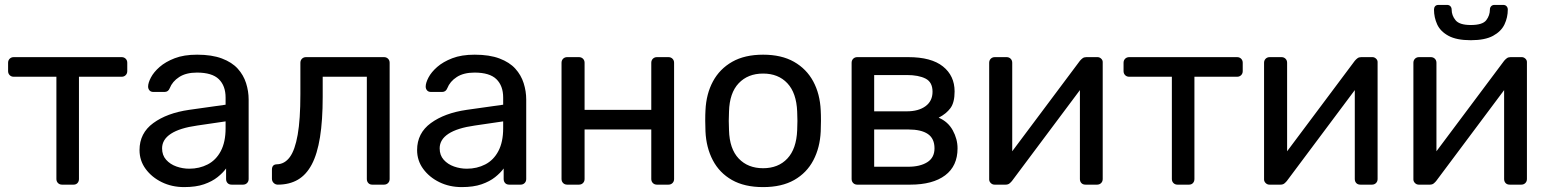

<svg xmlns="http://www.w3.org/2000/svg" viewBox="-20 -753 6319 783"><path d="M233 0Q223 0 216.5 -6.5Q210 -13 210 -23V-440H36Q26 -440 19.5 -446.5Q13 -453 13 -463V-497Q13 -507 19.5 -513.5Q26 -520 36 -520H476Q486 -520 492.5 -513.5Q499 -507 499 -497V-463Q499 -453 492.5 -446.5Q486 -440 476 -440H302V-23Q302 -13 296 -6.5Q290 0 280 0Z M731 10Q681 10 640 -10Q599 -30 574 -64Q549 -98 549 -141Q549 -210 605 -251Q661 -292 751 -305L900 -326V-355Q900 -403 872.5 -430Q845 -457 783 -457Q739 -457 711 -439Q683 -421 672 -393Q666 -378 651 -378H606Q595 -378 589.5 -384.5Q584 -391 584 -400Q584 -415 595.5 -437Q607 -459 631 -480Q655 -501 692.5 -515.5Q730 -530 784 -530Q844 -530 885 -514.5Q926 -499 949.5 -473Q973 -447 983.5 -414Q994 -381 994 -347V-23Q994 -13 987.5 -6.5Q981 0 971 0H925Q914 0 908 -6.5Q902 -13 902 -23V-66Q889 -48 867 -30.5Q845 -13 812 -1.5Q779 10 731 10ZM752 -65Q793 -65 827 -82.5Q861 -100 880.5 -137Q900 -174 900 -230V-258L784 -241Q713 -231 677 -207.5Q641 -184 641 -148Q641 -120 657.5 -101.5Q674 -83 699.5 -74Q725 -65 752 -65Z M1113 0Q1103 0 1096 -7Q1089 -14 1089 -24V-61Q1089 -83 1110 -83Q1141 -84 1162 -112.5Q1183 -141 1194 -203.5Q1205 -266 1205 -369V-497Q1205 -507 1211.5 -513.5Q1218 -520 1228 -520H1546Q1556 -520 1562.5 -513.5Q1569 -507 1569 -497V-23Q1569 -13 1562.5 -6.5Q1556 0 1546 0H1498Q1488 0 1482 -6.5Q1476 -13 1476 -23V-440H1296V-358Q1296 -262 1285 -193.5Q1274 -125 1251.5 -82.5Q1229 -40 1194.5 -20Q1160 0 1113 0Z M1863 10Q1813 10 1772 -10Q1731 -30 1706 -64Q1681 -98 1681 -141Q1681 -210 1737 -251Q1793 -292 1883 -305L2032 -326V-355Q2032 -403 2004.5 -430Q1977 -457 1915 -457Q1871 -457 1843 -439Q1815 -421 1804 -393Q1798 -378 1783 -378H1738Q1727 -378 1721.5 -384.5Q1716 -391 1716 -400Q1716 -415 1727.5 -437Q1739 -459 1763 -480Q1787 -501 1824.5 -515.5Q1862 -530 1916 -530Q1976 -530 2017 -514.5Q2058 -499 2081.5 -473Q2105 -447 2115.5 -414Q2126 -381 2126 -347V-23Q2126 -13 2119.5 -6.5Q2113 0 2103 0H2057Q2046 0 2040 -6.5Q2034 -13 2034 -23V-66Q2021 -48 1999 -30.5Q1977 -13 1944 -1.5Q1911 10 1863 10ZM1884 -65Q1925 -65 1959 -82.5Q1993 -100 2012.5 -137Q2032 -174 2032 -230V-258L1916 -241Q1845 -231 1809 -207.5Q1773 -184 1773 -148Q1773 -120 1789.5 -101.5Q1806 -83 1831.5 -74Q1857 -65 1884 -65Z M2293 0Q2283 0 2276.5 -6.5Q2270 -13 2270 -23V-497Q2270 -507 2276.5 -513.5Q2283 -520 2293 -520H2341Q2351 -520 2357.5 -513.5Q2364 -507 2364 -497V-305H2636V-497Q2636 -507 2642.5 -513.5Q2649 -520 2659 -520H2706Q2716 -520 2722.5 -513.5Q2729 -507 2729 -497V-23Q2729 -13 2722.5 -6.5Q2716 0 2706 0H2659Q2649 0 2642.5 -6.5Q2636 -13 2636 -23V-225H2364V-23Q2364 -13 2357.5 -6.5Q2351 0 2341 0Z M3092 10Q3016 10 2965 -19Q2914 -48 2887 -99.5Q2860 -151 2857 -217Q2856 -234 2856 -260.5Q2856 -287 2857 -303Q2860 -370 2887.5 -421Q2915 -472 2966 -501Q3017 -530 3092 -530Q3167 -530 3218 -501Q3269 -472 3296.5 -421Q3324 -370 3327 -303Q3328 -287 3328 -260.5Q3328 -234 3327 -217Q3324 -151 3297 -99.5Q3270 -48 3219 -19Q3168 10 3092 10ZM3092 -67Q3154 -67 3191 -106.5Q3228 -146 3231 -222Q3232 -237 3232 -260Q3232 -283 3231 -298Q3228 -374 3191 -413.5Q3154 -453 3092 -453Q3030 -453 2992.5 -413.5Q2955 -374 2953 -298Q2952 -283 2952 -260Q2952 -237 2953 -222Q2955 -146 2992.5 -106.5Q3030 -67 3092 -67Z M3476 0Q3466 0 3459.5 -6.5Q3453 -13 3453 -23V-497Q3453 -507 3459.5 -513.5Q3466 -520 3476 -520H3684Q3778 -520 3825.5 -482Q3873 -444 3873 -380Q3873 -335 3856 -312Q3839 -289 3808 -273Q3846 -257 3865.5 -221.5Q3885 -186 3885 -148Q3885 -76 3834.5 -38Q3784 0 3692 0ZM3545 -73H3684Q3732 -73 3761.5 -91.5Q3791 -110 3791 -148Q3791 -188 3764 -206.5Q3737 -225 3684 -225H3545ZM3545 -299H3678Q3726 -299 3754.5 -320Q3783 -341 3783 -379Q3783 -418 3754.5 -432.5Q3726 -447 3678 -447H3545Z M4036 0Q4027 0 4020.5 -6.5Q4014 -13 4014 -21V-497Q4014 -507 4020.5 -513.5Q4027 -520 4037 -520H4085Q4095 -520 4101.5 -513.5Q4108 -507 4108 -497V-73L4081 -100L4384 -505Q4389 -511 4395 -515.5Q4401 -520 4410 -520H4456Q4464 -520 4470.5 -514Q4477 -508 4477 -500V-23Q4477 -13 4470.5 -6.5Q4464 0 4454 0H4407Q4396 0 4390 -6.5Q4384 -13 4384 -23V-422L4412 -423L4107 -15Q4103 -10 4097 -5Q4091 0 4081 0Z M4782 0Q4772 0 4765.5 -6.5Q4759 -13 4759 -23V-440H4585Q4575 -440 4568.5 -446.5Q4562 -453 4562 -463V-497Q4562 -507 4568.5 -513.5Q4575 -520 4585 -520H5025Q5035 -520 5041.5 -513.5Q5048 -507 5048 -497V-463Q5048 -453 5041.5 -446.5Q5035 -440 5025 -440H4851V-23Q4851 -13 4845 -6.5Q4839 0 4829 0Z M5157 0Q5148 0 5141.5 -6.5Q5135 -13 5135 -21V-497Q5135 -507 5141.5 -513.5Q5148 -520 5158 -520H5206Q5216 -520 5222.5 -513.5Q5229 -507 5229 -497V-73L5202 -100L5505 -505Q5510 -511 5516 -515.5Q5522 -520 5531 -520H5577Q5585 -520 5591.5 -514Q5598 -508 5598 -500V-23Q5598 -13 5591.5 -6.5Q5585 0 5575 0H5528Q5517 0 5511 -6.5Q5505 -13 5505 -23V-422L5533 -423L5228 -15Q5224 -10 5218 -5Q5212 0 5202 0Z M5766 0Q5757 0 5750.5 -6.5Q5744 -13 5744 -21V-497Q5744 -507 5750.5 -513.5Q5757 -520 5767 -520H5815Q5825 -520 5831.5 -513.5Q5838 -507 5838 -497V-73L5811 -100L6114 -505Q6119 -511 6125 -515.5Q6131 -520 6140 -520H6186Q6194 -520 6200.5 -514Q6207 -508 6207 -500V-23Q6207 -13 6200.5 -6.5Q6194 0 6184 0H6137Q6126 0 6120 -6.5Q6114 -13 6114 -23V-422L6142 -423L5837 -15Q5833 -10 5827 -5Q5821 0 5811 0ZM5978 -589Q5920 -589 5887 -607Q5854 -625 5841 -653.5Q5828 -682 5828 -714Q5828 -722 5832.5 -727.5Q5837 -733 5847 -733H5881Q5890 -733 5895 -727.5Q5900 -722 5900 -714Q5900 -690 5916 -670.5Q5932 -651 5978 -651Q6026 -651 6041 -670.5Q6056 -690 6056 -714Q6056 -722 6061 -727.5Q6066 -733 6075 -733H6110Q6119 -733 6124 -727.5Q6129 -722 6129 -714Q6129 -682 6115.5 -653.5Q6102 -625 6069 -607Q6036 -589 5978 -589Z"/></svg>

Font: RubikRegular
Style: Regular
Weight: 400
Designer: Hubert and Fischer
Foundry: Hubert and Fischer
Version: Version 2.300;gftools[0.9.30]